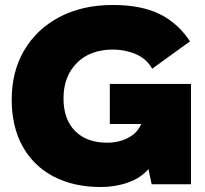

<svg xmlns="http://www.w3.org/2000/svg" viewBox="-20 -740 824 771"><path d="M421 -403H747V0H589L576 -61Q545 -25 494 -7Q443 11 385 11Q276 11 195.5 -31Q115 -73 71 -152Q27 -231 27 -340Q27 -453 77.5 -538.5Q128 -624 219.5 -672Q311 -720 433 -720Q546 -720 620 -684Q694 -648 743 -574L591 -464Q568 -505 524.5 -523Q481 -541 434 -541Q342 -541 288.5 -487Q235 -433 235 -345Q235 -261 281.5 -214Q328 -167 410 -167Q457 -167 494.5 -186.5Q532 -206 547 -242H421Z"/></svg>

Font: Livvic Black
Style: Regular
Weight: 900
Designer: Jacques Le Bailly, Baron von Fonthausen
Version: Version 1.001; ttfautohint (v1.8.2)